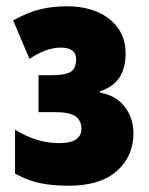

<svg xmlns="http://www.w3.org/2000/svg" viewBox="-20 -583 476 613"><path d="M22 -518 74 -395Q128 -431 173 -431Q223 -431 223 -395Q223 -364 205.5 -353.5Q188 -343 144 -343H103V-225H154Q204 -225 222 -211Q240 -197 240 -172Q240 -126 169 -126Q97 -126 28 -169V-29Q69 -6 109 2Q149 10 199 10Q300 10 353 -37Q406 -84 406 -157Q406 -207 377.5 -243Q349 -279 300 -287V-292Q381 -317 381 -413Q381 -481 329.5 -522Q278 -563 193 -563Q151 -563 111 -554Q71 -545 22 -518Z"/></svg>

Font: Noto Sans Display Condensed Black
Style: Regular
Weight: 900
Width: 3
Designer: Monotype Design team
Foundry: Monotype Imaging Inc.
Version: 1.000